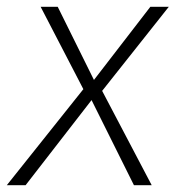

<svg xmlns="http://www.w3.org/2000/svg" viewBox="-45 -542 514 562"><path d="M449 -522 254 -276 399 0H347L223 -249L30 0H-25L199 -281L74 -522H124L230 -308L395 -522Z"/></svg>

Font: Fira Sans ExtraLight
Style: Italic
Weight: 275
Italic angle: -8°
Designer: Carrois Corporate & Edenspiekermann AG
Foundry: Carrois Corporate GbR & Edenspiekermann AG
Version: Version 4.203